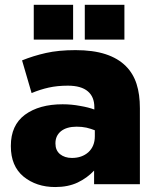

<svg xmlns="http://www.w3.org/2000/svg" viewBox="-20 -754 639 786"><path d="M206.1 11.7Q258.8 11.7 297.9 -6.8Q336.9 -25.4 365.2 -55.7Q365.2 -37.1 365.2 0Q412.1 0 552.7 0Q552.7 -78.1 552.7 -310.5Q552.7 -368.2 539.1 -410.2Q525.4 -453.1 495.1 -483.4Q462.9 -515.6 412.1 -532.2Q361.3 -548.8 289.1 -548.8Q219.7 -548.8 168 -537.1Q116.2 -525.4 70.3 -506.8Q83 -461.9 109.4 -373Q144.5 -387.7 179.7 -395.5Q214.8 -403.3 257.8 -403.3Q312.5 -403.3 339.8 -379.9Q366.2 -357.4 366.2 -315.4Q366.2 -311.5 366.2 -305.7Q342.8 -314.5 308.6 -320.3Q273.4 -327.1 236.3 -327.1Q140.6 -327.1 82 -284.2Q24.4 -241.2 24.4 -157.2Q24.4 -156.2 24.4 -155.3Q24.4 -74.2 76.2 -31.2Q128.9 11.7 206.1 11.7ZM274.4 -107.4Q245.1 -107.4 225.6 -123Q207 -138.7 207 -166Q207 -167 207 -168Q207 -198.2 229.5 -216.8Q252.9 -235.4 293.9 -235.4Q315.4 -235.4 334 -231.4Q353.5 -226.6 368.2 -220.7Q368.2 -212.9 368.2 -196.3Q368.2 -155.3 341.8 -130.9Q315.4 -107.4 274.4 -107.4ZM327.1 -591.8Q367.2 -591.8 489.3 -591.8Q489.3 -627.9 489.3 -734.4Q448.2 -734.4 327.1 -734.4Q327.1 -698.2 327.1 -591.8ZM118.2 -591.8Q158.2 -591.8 279.3 -591.8Q279.3 -627.9 279.3 -734.4Q238.3 -734.4 118.2 -734.4Q118.2 -698.2 118.2 -591.8Z"/></svg>

Font: Big-Shock
Style: Black
Weight: 400